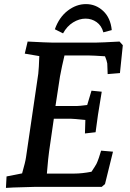

<svg xmlns="http://www.w3.org/2000/svg" viewBox="-20 -913 633 938"><path d="M12 -51 88 -66Q104 -122 107 -144L167 -553Q170 -578 172 -639L101 -651L115 -710Q213 -705 232 -705H452Q472 -705 564 -710L580 -692L566 -556L506 -551L504 -603Q502 -616 493 -638Q433 -642 414 -642H295Q282 -588 273 -539L251 -395H354Q366 -395 406 -400L427 -470L477 -465Q455 -336 447 -267L395 -261L397 -327Q337 -333 325 -333H243L220 -174Q216 -149 209 -65H343Q380 -65 427 -74Q445 -101 451 -112Q456 -122 463 -142Q470 -162 474 -177L532 -172L493 -14L477 0H362H148L45 3Q21 5 9 5ZM400 -893Q448 -893 484 -859.5Q520 -826 526 -766L485 -755Q476 -788 452 -805Q428 -822 398 -822Q367 -822 337 -803.5Q307 -785 288 -750L248 -770Q269 -829 311 -861Q353 -893 400 -893Z"/></svg>

Font: Andada Pro SemiBold
Style: Italic
Weight: 600
Italic angle: -6.99998°
Designer: Carolina Giovagnoli
Foundry: Huerta Tipografica
Version: Version 3.005